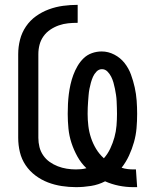

<svg xmlns="http://www.w3.org/2000/svg" viewBox="-20 -763 640 791"><path d="M529 8Q499 8 469.5 2Q440 -4 413 -16Q386 -2 355 3Q324 8 293 8Q264 8 234.5 3.5Q205 -1 177.5 -11.5Q150 -22 126 -40Q102 -58 85.5 -82.5Q69 -107 62 -136Q55 -165 55 -195V-540Q55 -570 62.5 -599.5Q70 -629 87 -654Q104 -679 128.5 -696.5Q153 -714 181.5 -724.5Q210 -735 240 -739Q270 -743 300 -743V-669Q280 -669 260.5 -667Q241 -665 222.5 -658.5Q204 -652 187.5 -641Q171 -630 159.5 -614Q148 -598 143 -579Q138 -560 138 -540V-195Q138 -176 142.5 -157.5Q147 -139 158 -123Q169 -107 184.5 -96Q200 -85 218 -78Q236 -71 255 -68Q274 -65 293 -65Q303 -65 314 -66Q325 -67 336 -70Q314 -91 299 -118Q284 -145 274.5 -174Q265 -203 262 -233.5Q259 -264 259 -294Q259 -314 260 -334.5Q261 -355 263.5 -375Q266 -395 270.5 -415Q275 -435 282 -454Q289 -473 299.5 -491Q310 -509 324.5 -523Q339 -537 358.5 -544Q378 -551 399 -551Q426 -551 451 -538Q476 -525 493 -503.5Q510 -482 519.5 -456Q529 -430 535 -403Q541 -376 543 -348.5Q545 -321 545 -294Q545 -264 542.5 -235Q540 -206 532 -177.5Q524 -149 511.5 -122Q499 -95 481 -72Q493 -68 505.5 -66.5Q518 -65 530 -65Q533 -65 535.5 -65Q538 -65 540 -65L545 8Q541 8 537 8Q533 8 529 8ZM408 -111Q424 -129 434.5 -151.5Q445 -174 451.5 -197.5Q458 -221 460 -245.5Q462 -270 462 -294Q462 -307 461.5 -320Q461 -333 460.5 -346Q460 -359 458 -372Q456 -385 453.5 -397.5Q451 -410 447.5 -422.5Q444 -435 438 -447Q432 -459 422.5 -468.5Q413 -478 400 -478Q387 -478 377.5 -468Q368 -458 363 -446.5Q358 -435 354.5 -422.5Q351 -410 348.5 -397Q346 -384 345 -371Q344 -358 343 -345.5Q342 -333 341.5 -320Q341 -307 341 -294Q341 -269 344 -244Q347 -219 355 -195Q363 -171 376 -149.5Q389 -128 408 -111Z"/></svg>

Font: Iosevka Mono
Style: Regular
Weight: 400
Designer: Belleve Invis
Foundry: Belleve Invis
Version: Version 11.1.1